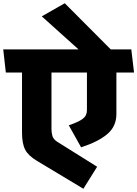

<svg xmlns="http://www.w3.org/2000/svg" viewBox="-31 -985 848 1186"><path d="M506 -304V-537H287V-186Q287 -167 292.5 -146Q298 -125 323 -109L569 45L484 181L198 9Q144 -23 124.5 -60.5Q105 -98 105 -166V-537H5L-11 -680H454L227 -884L369 -965L653 -680H780L797 -537H688V-281Q688 -204 631.5 -156.5Q575 -109 470 -75L394 -211Q453 -231 479.5 -250.5Q506 -270 506 -304Z"/></svg>

Font: Palanquin Dark
Style: Bold
Weight: 700
Designer: Pria Ravichandran
Version: Version 1.000